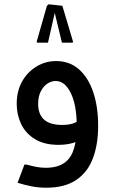

<svg xmlns="http://www.w3.org/2000/svg" viewBox="-20 -676 531 896"><path d="M253 0Q187 0 143.5 -26.5Q100 -53 79 -96.5Q58 -140 58 -191Q58 -251 83 -295.5Q108 -340 150 -365.5Q192 -391 242 -391Q305 -391 348.5 -352.5Q392 -314 415 -246Q438 -178 438 -89H338Q338 -185 310.5 -241.5Q283 -298 240 -298Q220 -298 201.5 -286Q183 -274 170.5 -250Q158 -226 158 -191Q158 -143 185.5 -118Q213 -93 270 -93Q303 -93 324.5 -101Q346 -109 361 -126L401 -60Q378 -33 341.5 -16.5Q305 0 253 0ZM196 200Q161 200 129.5 194Q98 188 62 177L94 92H104Q133 100 153.5 103.5Q174 107 194 107Q269 107 303.5 62Q338 17 338 -89H438Q438 -2 413.5 63Q389 128 335.5 164Q282 200 196 200ZM207 -656 271 -649 321 -481 319 -477H269L233 -626L238 -627L204 -477H153L151 -481L199 -649Z"/></svg>

Font: Fustat SemiBold
Style: Regular
Weight: 600
Designer: Mohamed Gaber, Khaled Hosny, Laura Garcia Mut
Foundry: Kief Type Foundry, Alif Type Foundry, Hard Type Foundry
Version: Version 1.007